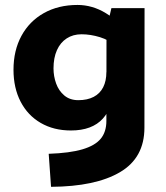

<svg xmlns="http://www.w3.org/2000/svg" viewBox="-20 -508 659 764"><path d="M173.8 104Q257.8 101.1 308.1 86.2Q358.4 71.3 380.9 43.9Q403.3 16.6 403.3 -26.9L403.8 -392.6L423.3 -475.6H555.2L554.7 0Q554.7 120.1 457.3 177.2Q359.9 234.4 183.1 235.4ZM262.2 11.2Q193.8 11.2 142.1 -18.8Q90.3 -48.8 62 -103.5Q33.7 -158.2 33.7 -230.5Q33.7 -307.1 65.4 -365.5Q97.2 -423.8 154.8 -456.1Q212.4 -488.3 288.6 -488.3Q317.9 -488.3 345.9 -480.2Q374 -472.2 400.9 -455.8Q427.7 -439.5 453.6 -415L445.3 -320.8Q415.5 -348.6 377.7 -360.1Q339.8 -371.6 304.7 -371.6Q270.5 -371.6 245.4 -355.2Q220.2 -338.9 206.5 -308.3Q192.9 -277.8 192.9 -235.8Q192.9 -204.6 203.4 -175.5Q213.9 -146.5 236.1 -127.9Q258.3 -109.4 291.5 -109.4Q327.6 -109.4 352.8 -122.6Q377.9 -135.7 390.6 -160.9Q403.3 -186 403.3 -221.2L432.6 -175.8Q432.6 -84 389.6 -36.4Q346.7 11.2 262.2 11.2Z"/></svg>

Font: DavidDev Light
Style: Regular
Weight: 300
Designer: David.dev
Foundry: David.dev
Version: Version 1.001;FEAKit 1.0